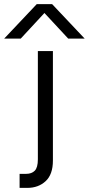

<svg xmlns="http://www.w3.org/2000/svg" viewBox="-130 -747 430 929"><path d="M47.9 -727.1H122.1L279.8 -560.1H200.2L85 -684.1L-29.8 -560.1H-109.9ZM-35.2 94.2H-3.9Q23.4 94.2 38.3 78.9Q53.2 63.5 53.2 23.9V-500H126V29.8Q126 97.2 90.8 129.6Q55.7 162.1 2 162.1H-35.2Z"/></svg>

Font: Overused Grotesk
Style: Regular
Weight: 400
Version: Version 0.002